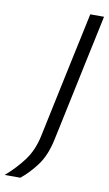

<svg xmlns="http://www.w3.org/2000/svg" viewBox="-168 -760 547 967"><g transform="rotate(10 105.5 -277.0)"><path d="M-71.5 158.5Q-17 111 21 59.8Q59 8.5 75 -64.5L116.5 -261L161.5 -473.5Q176 -541 188 -597.2Q200 -653.5 212.5 -713H283Q270.5 -653.5 258.5 -597.2Q246.5 -541 232 -473L193 -288Q180 -225.5 167.8 -168.8Q155.5 -112 144 -57Q126.5 23.5 88.8 74Q51 124.5 8.5 158.5Z"/></g></svg>

Font: Commissioner Light
Style: Italic
Weight: 300
Italic angle: -12°
Designer: Kostas Bartsokas
Foundry: Kostas Bartsokas
Version: Version 1.000; ttfautohint (v1.8.3)